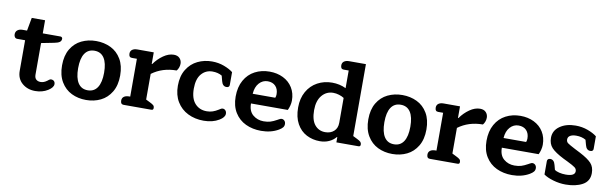

<svg xmlns="http://www.w3.org/2000/svg" viewBox="-47 -1177 5271 1659"><g transform="rotate(10 2588.5 -347.5)"><path d="M123 -134V-402H54Q41 -402 33 -411.5Q25 -421 25 -437Q25 -461 42 -474Q59 -487 87 -487H125L146 -602H263V-487H418Q425 -487 430.5 -482.5Q436 -478 436 -470Q436 -451 421.5 -440.5Q407 -430 375 -424L263 -402V-125Q263 -97 277.5 -83.5Q292 -70 317 -70Q345 -70 373 -91Q377 -94 386 -101Q395 -108 404 -108Q419 -108 429 -98.5Q439 -89 439 -72Q439 -43 395 -15Q347 15 284 15Q216 15 169.5 -25Q123 -65 123 -134Z M475 -244Q475 -330 509.5 -388Q544 -446 602 -474Q660 -502 730 -502Q800 -502 858 -474Q916 -446 950.5 -388Q985 -330 985 -244Q985 -158 950 -99.5Q915 -41 857.5 -13Q800 15 730 15Q660 15 602.5 -13Q545 -41 510 -99.5Q475 -158 475 -244ZM844 -244Q844 -329 815 -373Q786 -417 730 -417Q674 -417 645 -373Q616 -329 616 -244Q616 -159 645 -114.5Q674 -70 730 -70Q786 -70 815 -114.5Q844 -159 844 -244Z M1031 -33Q1031 -56 1047.5 -68Q1064 -80 1093 -80H1102V-412H1058Q1031 -412 1031 -445Q1031 -468 1047.5 -480Q1064 -492 1093 -492H1236V-390H1240Q1274 -438 1320 -470Q1366 -502 1411 -502Q1445 -502 1463 -482.5Q1481 -463 1481 -435Q1481 -417 1474.5 -400Q1468 -383 1458 -372Q1334 -372 1242 -304V-79L1278 -61Q1301 -50 1310 -41.5Q1319 -33 1319 -19Q1319 -9 1315 -4.5Q1311 0 1301 0H1058Q1031 0 1031 -33Z M1491 -245Q1491 -330 1527 -388Q1563 -446 1621 -474Q1679 -502 1746 -502Q1803 -502 1852.5 -483.5Q1902 -465 1932 -441V-328Q1932 -318 1925.5 -312Q1919 -306 1906 -306Q1872 -306 1861 -350L1849 -396Q1814 -417 1765 -417Q1707 -417 1669 -373.5Q1631 -330 1631 -244Q1631 -158 1670.5 -114Q1710 -70 1774 -70Q1802 -70 1826 -78Q1850 -86 1877 -103Q1880 -105 1887 -109.5Q1894 -114 1898.5 -115.5Q1903 -117 1907 -117Q1922 -117 1932 -106Q1942 -95 1942 -77Q1942 -46 1897 -19Q1841 15 1762 15Q1685 15 1623.5 -15.5Q1562 -46 1526.5 -104.5Q1491 -163 1491 -245Z M1999 -239Q1999 -323 2032.5 -382.5Q2066 -442 2123.5 -472Q2181 -502 2252 -502Q2318 -502 2371 -476Q2424 -450 2454 -401.5Q2484 -353 2484 -289Q2484 -268 2478 -244.5Q2472 -221 2463 -203H2140Q2140 -136 2179.5 -103Q2219 -70 2273 -70Q2307 -70 2332 -77.5Q2357 -85 2391 -104Q2394 -106 2402.5 -110.5Q2411 -115 2415.5 -116.5Q2420 -118 2424 -118Q2439 -118 2449.5 -107Q2460 -96 2460 -78Q2460 -61 2450 -48.5Q2440 -36 2418 -23Q2353 15 2266 15Q2191 15 2130.5 -13.5Q2070 -42 2034.5 -99.5Q1999 -157 1999 -239ZM2338 -288Q2344 -302 2344 -319Q2344 -364 2319 -390.5Q2294 -417 2250 -417Q2206 -417 2175 -382.5Q2144 -348 2140 -288Z M2547 -240Q2547 -320 2580.5 -379.5Q2614 -439 2672 -470.5Q2730 -502 2800 -502Q2867 -502 2922 -475V-630H2878Q2851 -630 2851 -663Q2851 -686 2867.5 -698Q2884 -710 2913 -710H3059V-79L3095 -61Q3118 -50 3127 -41Q3136 -32 3136 -19Q3136 -9 3132 -4.5Q3128 0 3118 0H2925V-46H2921Q2898 -18 2862 -1.5Q2826 15 2781 15Q2718 15 2664.5 -12.5Q2611 -40 2579 -97.5Q2547 -155 2547 -240ZM2920 -171V-389Q2902 -401 2876 -409Q2850 -417 2825 -417Q2765 -417 2726 -370.5Q2687 -324 2687 -241Q2687 -155 2722 -112.5Q2757 -70 2814 -70Q2861 -70 2890.5 -97Q2920 -124 2920 -171Z M3162 -244Q3162 -330 3196.5 -388Q3231 -446 3289 -474Q3347 -502 3417 -502Q3487 -502 3545 -474Q3603 -446 3637.5 -388Q3672 -330 3672 -244Q3672 -158 3637 -99.5Q3602 -41 3544.5 -13Q3487 15 3417 15Q3347 15 3289.5 -13Q3232 -41 3197 -99.5Q3162 -158 3162 -244ZM3531 -244Q3531 -329 3502 -373Q3473 -417 3417 -417Q3361 -417 3332 -373Q3303 -329 3303 -244Q3303 -159 3332 -114.5Q3361 -70 3417 -70Q3473 -70 3502 -114.5Q3531 -159 3531 -244Z M3718 -33Q3718 -56 3734.5 -68Q3751 -80 3780 -80H3789V-412H3745Q3718 -412 3718 -445Q3718 -468 3734.5 -480Q3751 -492 3780 -492H3923V-390H3927Q3961 -438 4007 -470Q4053 -502 4098 -502Q4132 -502 4150 -482.5Q4168 -463 4168 -435Q4168 -417 4161.5 -400Q4155 -383 4145 -372Q4021 -372 3929 -304V-79L3965 -61Q3988 -50 3997 -41.5Q4006 -33 4006 -19Q4006 -9 4002 -4.5Q3998 0 3988 0H3745Q3718 0 3718 -33Z M4200 -239Q4200 -323 4233.5 -382.5Q4267 -442 4324.5 -472Q4382 -502 4453 -502Q4519 -502 4572 -476Q4625 -450 4655 -401.5Q4685 -353 4685 -289Q4685 -268 4679 -244.5Q4673 -221 4664 -203H4341Q4341 -136 4380.5 -103Q4420 -70 4474 -70Q4508 -70 4533 -77.5Q4558 -85 4592 -104Q4595 -106 4603.5 -110.5Q4612 -115 4616.5 -116.5Q4621 -118 4625 -118Q4640 -118 4650.5 -107Q4661 -96 4661 -78Q4661 -61 4651 -48.5Q4641 -36 4619 -23Q4554 15 4467 15Q4392 15 4331.5 -13.5Q4271 -42 4235.5 -99.5Q4200 -157 4200 -239ZM4539 -288Q4545 -302 4545 -319Q4545 -364 4520 -390.5Q4495 -417 4451 -417Q4407 -417 4376 -382.5Q4345 -348 4341 -288Z M4744 -39V-156Q4744 -166 4750.5 -173Q4757 -180 4770 -180Q4804 -180 4815 -135L4826 -94Q4840 -83 4867 -76.5Q4894 -70 4924 -70Q5005 -70 5005 -113Q5005 -133 4988 -146Q4971 -159 4918 -185L4883 -202Q4806 -241 4775 -274.5Q4744 -308 4744 -361Q4744 -425 4799 -463.5Q4854 -502 4937 -502Q4994 -502 5044 -483.5Q5094 -465 5124 -441V-330Q5124 -320 5117.5 -314Q5111 -308 5098 -308Q5064 -308 5053 -352L5041 -396Q5006 -417 4957 -417Q4924 -417 4904 -405.5Q4884 -394 4884 -371Q4884 -351 4898.5 -340Q4913 -329 4965 -302L5014 -277Q5085 -240 5115 -207.5Q5145 -175 5145 -121Q5145 -50 5085.5 -17.5Q5026 15 4938 15Q4883 15 4828.5 -1Q4774 -17 4744 -39Z"/></g></svg>

Font: Maitree
Style: Bold
Weight: 700
Designer: CadsonDemak Team
Foundry: CadsonDemak
Version: Version 1.002